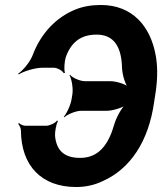

<svg xmlns="http://www.w3.org/2000/svg" viewBox="-20 -741 651 771"><path d="M368 -602C441 -602 468 -548 470 -469C471 -441 483 -400 497 -386L499 -390C485 -403 447 -415 423 -415H321C301 -415 270 -429 261 -441L259 -439C267 -426 274 -389 271 -365L268 -346C265 -322 248 -285 236 -272L238 -270C251 -282 285 -296 305 -296H407C432 -296 472 -308 490 -322L487 -325C470 -311 447 -270 439 -242C416 -161 377 -107 302 -107C237 -107 207 -137 201 -195C200 -211 206 -245 213 -255L209 -257C203 -247 179 -236 165 -236H82C73 -236 61 -242 56 -247L53 -244C57 -239 64 -227 64 -217C65 -75 147 10 286 10C324 10 360 2 393 -14C503 -63 577 -173 599 -332L606 -377C613 -430 613 -478 605 -520C584 -635 512 -721 385 -721C347 -721 312 -715 281 -702C208 -672 145 -610 111 -519C100 -491 72 -458 53 -445L55 -442C75 -455 121 -469 150 -469H196C210 -469 231 -457 236 -447L241 -449C236 -460 239 -494 244 -511C265 -570 303 -602 368 -602Z"/></svg>

Font: Asimov
Style: EdgeNarIt
Weight: 500
Designer: Google
Version: Version 2.000980: 2014